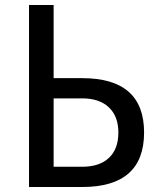

<svg xmlns="http://www.w3.org/2000/svg" viewBox="-20 -749 642 769"><path d="M96.2 -729H194.8V-436H309.1Q557.1 -436 557.1 -218.3Q557.1 0 309.1 0H96.2ZM309.1 -81.1Q378.4 -81.1 416.3 -116.7Q454.1 -152.3 454.1 -217.8Q454.1 -283.2 416 -319.1Q377.9 -355 309.1 -355H194.8V-81.1Z"/></svg>

Font: Vazir Code Hack
Style: Code-Hack
Weight: 400
Foundry: DejaVu fonts team - Redesigned by Saber Rastikerdar
Version: Version 1.1.2